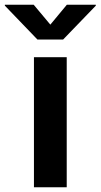

<svg xmlns="http://www.w3.org/2000/svg" viewBox="-78 -786 422 806"><path d="M64.5 0H202.1V-545.9H64.5ZM63.5 -766.1H-57.6V-762.2L79.1 -620.1H187L324.2 -762.2V-766.1H202.6L133.3 -682.6Z"/></svg>

Font: Raveo SemiBold
Style: Regular
Weight: 600
Designer: Jakub Foglar, Rasmus Andersson (Inter)
Foundry: Jakubfoglar.com
Version: Version 1.100;Glyphs 3.2.3 (3260)